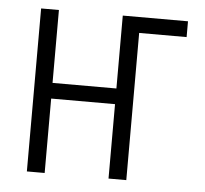

<svg xmlns="http://www.w3.org/2000/svg" viewBox="-44 -574 663 620"><g transform="rotate(5 288.0 -264.0)"><path d="M122.6 -292H329.6V-528.3H541V-477.1H387.2V0H329.6V-241.2H122.6V0H64.9V-528.3H122.6Z"/></g></svg>

Font: RobotoCondensed-Light
Style: Light
Weight: 300
Designer: Google
Version: Version 1.200311; 2013